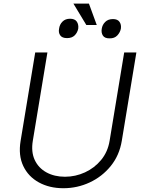

<svg xmlns="http://www.w3.org/2000/svg" viewBox="-20 -1013 784 1046"><path d="M656.6 -727.3H723L643.5 -245.7Q630.3 -166.5 583.5 -108.7Q536.6 -50.8 468.9 -19.2Q401.3 12.4 325.3 12.4Q249.3 12.4 191.8 -19.2Q134.2 -50.8 106.7 -108.7Q79.2 -166.5 92.3 -245.7L171.9 -727.3H238.3L158.7 -245.7Q148.8 -185.4 169.2 -141.5Q189.6 -97.7 233 -73.9Q276.3 -50.1 333.8 -50.1Q391 -50.1 442.8 -73.9Q494.7 -97.7 530.9 -141.5Q567.1 -185.4 577.1 -245.7ZM301.8 -856.5Q304.7 -879.6 320.3 -895.2Q335.9 -910.9 361.5 -910.9Q387.8 -910.9 398.4 -895.2Q409.1 -879.6 406.2 -856.5Q401.6 -834.9 386.7 -820.1Q371.8 -805.4 345.2 -805.4Q318.2 -805.4 307.9 -820.7Q297.6 -835.9 301.8 -856.5ZM534.4 -856.5Q537.6 -878.2 553.3 -893.6Q568.9 -909.1 595.5 -909.1Q620.7 -909.1 631.2 -893.8Q641.7 -878.6 638.5 -856.5Q634.2 -835.9 619 -819.8Q603.7 -803.6 577.4 -804Q550.4 -803.6 540.5 -819.2Q530.5 -834.9 534.4 -856.5ZM464.5 -993.3 507.1 -876.8H450.3L380 -993.3Z"/></svg>

Font: Inter UI Light
Style: Italic
Weight: 300
Italic angle: 9.39999°
Designer: Rasmus Andersson
Foundry: rsms
Version: 3.2;8d6f07862